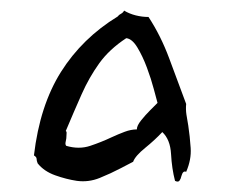

<svg xmlns="http://www.w3.org/2000/svg" viewBox="-20 -651 454 362"><path d="M331 -327Q325 -330 322 -319Q321 -314 318.5 -310.5Q316 -307 310 -310Q304 -333 302.5 -360.5Q301 -388 286 -402Q272 -387 253.5 -372Q235 -357 231 -346Q225 -343 219.5 -340Q214 -337 208 -334Q189 -324 168 -315.5Q147 -307 125 -310Q105 -313 84 -320.5Q63 -328 51 -343Q49 -348 49 -351.5Q49 -355 44 -358Q55 -452 95 -515.5Q135 -579 202 -620Q204 -623 208 -625Q212 -627 214 -631Q224 -625 236 -622Q248 -619 260 -619Q283 -584 299 -541Q315 -498 331 -455Q330 -445 331.5 -435Q333 -425 335 -414Q338 -394 339.5 -372Q341 -350 331 -327ZM277 -457Q275 -464 270 -483Q265 -502 257 -523.5Q249 -545 239 -561.5Q229 -578 218 -579Q186 -558 167 -531.5Q148 -505 134 -473.5Q120 -442 104 -404Q106 -403 105.5 -399Q105 -395 105 -390Q104 -386 103.5 -382Q103 -378 105 -376Q129 -369 150 -376Q171 -383 190 -392Q203 -398 215 -402.5Q227 -407 238 -407Q238 -414 246 -424Q254 -434 263 -443Q272 -452 277 -457Z"/></svg>

Font: Yuji Boku
Style: Regular
Weight: 400
Designer: Kataoka Yuji
Foundry: Kinuta Font Factory
Version: Version 3.002